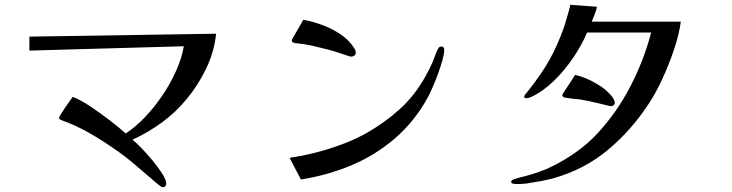

<svg xmlns="http://www.w3.org/2000/svg" viewBox="-20 -753 3040 797"><path d="M877 -613Q870 -540 836 -469Q802 -398 755 -342Q710 -287 652.5 -245Q595 -203 530 -173Q543 -163 566 -139.5Q589 -116 613 -87Q637 -58 653.5 -32Q670 -6 670 10Q670 15 666.5 19.5Q663 24 657 24Q651 24 644 18.5Q637 13 632 9Q587 -29 542.5 -67.5Q498 -106 449 -139Q400 -173 347 -203Q294 -233 238 -253Q234 -255 229.5 -257Q225 -259 225 -263Q225 -267 232.5 -279Q240 -291 250 -306Q260 -321 269.5 -333.5Q279 -346 282 -351Q317 -337 357 -310Q397 -283 435.5 -253.5Q474 -224 502 -199Q543 -226 582.5 -267.5Q622 -309 655.5 -359Q689 -409 712 -461Q735 -513 743 -561L102 -543V-601Z M1824 -546Q1824 -530 1816.5 -503Q1809 -476 1798 -446Q1787 -416 1775.5 -390Q1764 -364 1756 -349Q1702 -250 1620.5 -179.5Q1539 -109 1439 -67Q1339 -25 1229 -8L1182 -98Q1233 -105 1290 -119.5Q1347 -134 1402.5 -155Q1458 -176 1502 -201Q1579 -245 1640 -300.5Q1701 -356 1745 -434Q1754 -450 1762 -466Q1770 -482 1777 -498Q1782 -512 1787 -525Q1792 -538 1798 -550Q1803 -560 1812 -560Q1824 -560 1824 -546ZM1457 -534Q1457 -527 1451.5 -522.5Q1446 -518 1439 -518Q1434 -518 1428 -520Q1418 -523 1408.5 -526.5Q1399 -530 1389 -533Q1370 -540 1339 -548Q1308 -556 1281 -562Q1254 -568 1246 -569Q1233 -571 1222.5 -572Q1212 -573 1204 -574Q1191 -577 1191 -585Q1191 -587 1197.5 -598.5Q1204 -610 1213 -625.5Q1222 -641 1229.5 -654Q1237 -667 1239 -671Q1278 -664 1318.5 -649Q1359 -634 1394.5 -610Q1430 -586 1451 -552Q1453 -548 1455 -543.5Q1457 -539 1457 -534Z M2532 -325Q2532 -319 2525.5 -315Q2519 -311 2510 -313Q2486 -319 2465.5 -324Q2445 -329 2426 -333Q2408 -337 2391.5 -339.5Q2375 -342 2358 -343Q2355 -344 2346 -345Q2337 -346 2329 -347Q2314 -349 2314 -358Q2314 -360 2321 -371Q2328 -382 2338 -397Q2348 -412 2356.5 -425Q2365 -438 2367 -442Q2387 -438 2411.5 -428Q2436 -418 2457 -405Q2488 -388 2511 -363Q2532 -342 2532 -325ZM2806 -663Q2799 -610 2778 -547.5Q2757 -485 2729.5 -425.5Q2702 -366 2672 -321Q2600 -211 2502.5 -130Q2405 -49 2277 -13Q2251 -6 2223.5 -1Q2196 4 2164 9Q2155 10 2144 10.5Q2133 11 2123 11Q2119 11 2110.5 9.5Q2102 8 2102 2Q2102 -3 2106 -5.5Q2110 -8 2114 -9Q2134 -16 2157 -21Q2185 -28 2217.5 -39.5Q2250 -51 2275 -64Q2324 -88 2372.5 -122.5Q2421 -157 2458 -197Q2540 -285 2596.5 -394Q2653 -503 2683 -618H2417Q2396 -568 2360.5 -515Q2325 -462 2280 -418Q2235 -374 2184 -350Q2172 -345 2164 -345Q2163 -345 2159.5 -346.5Q2156 -348 2156 -350Q2156 -355 2158.5 -358.5Q2161 -362 2163 -364Q2192 -399 2222 -442.5Q2252 -486 2276 -533Q2302 -586 2320 -637Q2324 -648 2329.5 -667Q2335 -686 2340.5 -705Q2346 -724 2347 -733L2458 -725Q2456 -713 2449.5 -696Q2443 -679 2436 -663Q2448 -663 2479.5 -663Q2511 -663 2552.5 -663Q2594 -663 2638.5 -663Q2683 -663 2721 -663Q2759 -663 2782.5 -663Q2806 -663 2806 -663Z"/></svg>

Font: Kaisei Opti
Style: Regular
Weight: 400
Designer: Font-Kai, 金井和夫
Foundry: KAZUO KANAI
Version: Version 5.003